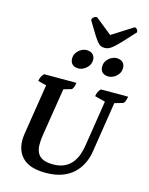

<svg xmlns="http://www.w3.org/2000/svg" viewBox="-158 -1211 1028 1321"><g transform="rotate(15 356.0 -551.0)"><path d="M297.5 12Q177.8 12 126.1 -47.9Q74.3 -107.7 90.3 -211L149.6 -585.2L164.9 -565.7L87.2 -585.9Q89.6 -602.6 95.5 -615.4Q101.4 -628.1 114.2 -641H344Q341.1 -619.6 335.2 -605.9Q329.3 -592.1 321.3 -590.1L245.5 -568.1L270.9 -589.1L214.3 -235.3Q208.2 -196.3 208.7 -163.3Q209.3 -130.3 221.3 -106.8Q233.3 -83.2 260 -70.3Q286.8 -57.3 332.5 -57.3Q379.8 -57.3 412.5 -72.7Q445.2 -88.1 466 -114.1Q486.9 -140.1 498.5 -172.1Q510.1 -204.1 515.2 -237.3L571.7 -596.6L573.8 -564.9L492.4 -585.9Q494.9 -603.1 500.5 -615.6Q506.1 -628.1 518.5 -641H712.3Q708.9 -620.1 703 -606.1Q697.1 -592.1 689.1 -590.1L618.9 -569.7L636.3 -601.6L575.7 -214Q568.6 -167.5 548.7 -126.7Q528.9 -85.9 495.5 -54.5Q462.1 -23.2 413 -5.6Q363.8 12 297.5 12ZM545.2 -740.2Q515.1 -740.2 500.5 -755.5Q485.9 -770.7 485.9 -794.5Q485.9 -819.6 499.1 -838.1Q512.2 -856.6 531.2 -866.8Q550.3 -877 566.6 -877Q596.4 -877 612 -862.2Q627.6 -847.4 627.6 -822.4Q627.6 -797.4 614.4 -779Q601.3 -760.6 582.4 -750.4Q563.5 -740.2 545.2 -740.2ZM331.2 -740.2Q301.6 -740.2 286.8 -755.3Q271.9 -770.5 271.9 -794.9Q271.9 -819.6 285 -838.1Q298.2 -856.6 317.4 -866.8Q336.6 -877 353.2 -877Q383 -877 398.5 -862.2Q414.1 -847.4 414.1 -822.5Q414.1 -798.2 401 -779.7Q387.8 -761.2 368.5 -750.7Q349.2 -740.2 331.2 -740.2ZM467.9 -923.4Q452.7 -923.4 440.4 -929Q428.2 -934.6 414.9 -951.1Q401.7 -967.7 381.6 -999.7Q361.5 -1031.6 330.1 -1084.8Q330.1 -1096.8 340.7 -1105.4Q351.3 -1114.1 364.5 -1114.1L494.4 -1010.1H469.1L632.6 -1114.1Q642.1 -1114.1 649.8 -1105.4Q657.4 -1096.8 657.4 -1084.8Q608.9 -1031.6 578.9 -999.7Q548.8 -967.7 529.6 -951.1Q510.4 -934.6 496.7 -929Q483.1 -923.4 467.9 -923.4Z"/></g></svg>

Font: Petrona
Style: Italic
Weight: 400
Italic angle: -9°
Designer: Ringo R. Seeber
Foundry: Ringo R. Seeber
Version: Version 2.001; ttfautohint (v1.8.3)